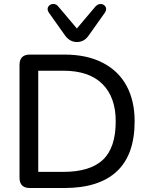

<svg xmlns="http://www.w3.org/2000/svg" viewBox="-20 -944 744 964"><path d="M78 -52V-618Q78 -670 130 -670H303Q416 -670 495.5 -629Q575 -588 615.5 -513Q656 -438 656 -335Q656 -167 566.5 -83.5Q477 0 303 0H130Q78 0 78 -52ZM561 -335Q561 -456 494 -522.5Q427 -589 297 -589H172V-81H297Q432 -81 496.5 -141.5Q561 -202 561 -335ZM308 -764 225 -881Q219 -890 219 -898Q219 -909 227.5 -916.5Q236 -924 248 -924Q263 -924 273 -911L366 -801L459 -911Q471 -924 485 -924Q496 -924 504.5 -916.5Q513 -909 513 -898Q513 -890 507 -881L424 -764Q402 -733 366 -733Q332 -733 308 -764Z"/></svg>

Font: SN Pro
Style: Regular
Weight: 400
Designer: Tobias Whetton
Foundry: Supernotes
Version: Version 1.003